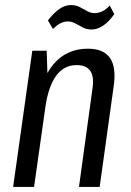

<svg xmlns="http://www.w3.org/2000/svg" viewBox="-20 -741 518 761"><path d="M346 -386Q354 -435 338.5 -459Q323 -483 284 -483Q233 -483 202 -440Q171 -397 159 -312L115 -245L123 -302Q140 -425 192 -486.5Q244 -548 328 -548Q391 -548 416.5 -510.5Q442 -473 430 -395L375 0H293ZM108 -540H165L170 -388L115 0H32ZM170 -660Q193 -690 215.5 -705.5Q238 -721 261 -721Q281 -721 296 -713Q311 -705 325.5 -697Q340 -689 355 -689Q370 -689 385 -696Q400 -703 415 -719L433 -685Q412 -655 389 -639.5Q366 -624 343 -624Q324 -624 308.5 -632Q293 -640 279 -648Q265 -656 249 -656Q234 -656 220 -649Q206 -642 190 -626Z"/></svg>

Font: Pathway Extreme Condensed
Style: Italic
Weight: 400
Width: 3
Italic angle: -8°
Version: Version 1.001;gftools[0.9.26]